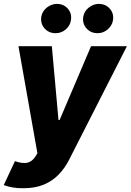

<svg xmlns="http://www.w3.org/2000/svg" viewBox="-55 -790 690 1014"><path d="M68.4 204.1Q37.1 204.6 10.3 199.7Q-16.6 194.8 -35.2 187.5L23.9 61L26.9 62Q61.5 74.2 87.6 69.6Q113.8 64.9 132.3 36.1L142.6 19.5L42.5 -545.9H218.8L253.9 -156.2H259.8L425.8 -545.9H615.2L310.5 52.7Q288.1 97.2 255.4 131.3Q222.7 165.5 176.8 184.8Q130.9 204.1 68.4 204.1ZM239.3 -614.7Q202.1 -614.7 179.9 -640.6Q157.7 -666.5 163.1 -702.1Q168 -730.5 191.9 -749.8Q215.8 -769 245.6 -769.5Q282.2 -769 304 -743.4Q325.7 -717.8 319.3 -682.1Q315.4 -654.3 292 -634.5Q268.6 -614.7 239.3 -614.7ZM460.4 -614.7Q423.8 -614.7 401.4 -640.6Q378.9 -666.5 384.8 -702.1Q389.6 -730.5 413.6 -749.8Q437.5 -769 466.8 -769.5Q503.9 -769 525.6 -743.4Q547.4 -717.8 541.5 -682.1Q536.6 -654.3 513.4 -634.5Q490.2 -614.7 460.4 -614.7Z"/></svg>

Font: Inter Tight ExtraBold
Style: Italic
Weight: 800
Italic angle: -9.39999°
Designer: Rasmus Andersson
Foundry: rsms
Version: Version 3.004